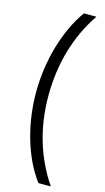

<svg xmlns="http://www.w3.org/2000/svg" viewBox="-151 -846 609 1109"><g transform="rotate(15 154.0 -291.5)"><path d="M55 -287C55 -113 102 80 204 216H278C180 71 129 -96 129 -288C129 -479 180 -654 279 -799H204C110 -668 55 -477 55 -287Z"/></g></svg>

Font: Noto Sans Sinhala ExtraCondensed
Style: Regular
Weight: 400
Width: 2
Designer: Jelle Bosma - Monotype Design Team
Foundry: Monotype Imaging Inc.
Version: Version 2.006